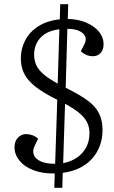

<svg xmlns="http://www.w3.org/2000/svg" viewBox="-20 -810 540 912"><path d="M238 82 240 14Q182 15 139 -1.5Q96 -18 72.5 -47Q49 -76 49 -110Q49 -139 65 -156Q81 -173 104 -173Q120 -173 134.5 -167.5Q149 -162 161 -151L146 -120Q133 -95 140.5 -75Q148 -55 173.5 -43.5Q199 -32 242 -32L252 -336Q185 -369 147 -399.5Q109 -430 94 -462Q79 -494 79 -532Q79 -579 100 -619Q121 -659 162.5 -685.5Q204 -712 264 -718L266 -790H304L302 -720Q352 -719 390 -702.5Q428 -686 450 -659.5Q472 -633 472 -600Q472 -574 458 -558.5Q444 -543 421 -543Q403 -543 388 -550Q373 -557 364 -567L380 -598Q391 -618 385.5 -634.5Q380 -651 358.5 -662Q337 -673 300 -673L292 -393Q297 -391 302.5 -388Q308 -385 314 -382Q365 -356 399 -330.5Q433 -305 450 -272Q467 -239 467 -193Q467 -153 454.5 -118.5Q442 -84 418 -57Q394 -30 359 -12.5Q324 5 278 11L276 82ZM280 -35Q317 -42 345 -61Q373 -80 389 -109.5Q405 -139 405 -178Q405 -208 392.5 -231Q380 -254 355 -274.5Q330 -295 289 -317ZM254 -413 262 -671Q220 -666 193.5 -648.5Q167 -631 154.5 -605.5Q142 -580 142 -551Q142 -525 151.5 -502.5Q161 -480 185.5 -458.5Q210 -437 254 -413Z"/></svg>

Font: Literata 24pt Light
Style: Italic
Weight: 300
Italic angle: -2°
Designer: Latin by Veronika Burian and Jose Scaglione. Greek by Irene Vlachou. Cyrillic by Vera Evstafieva
Foundry: TypeTogether
Version: Version 3.103;gftools[0.9.29]